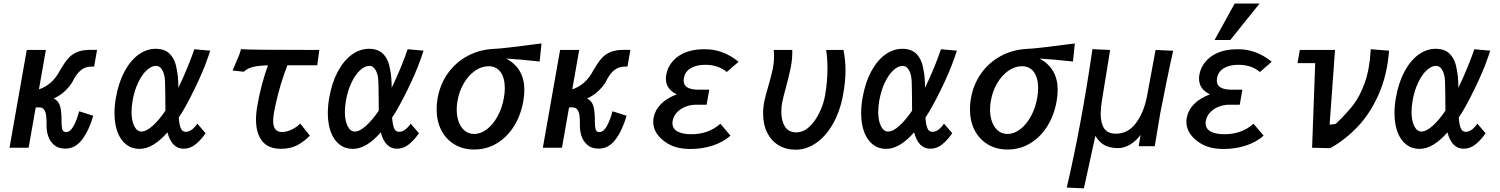

<svg xmlns="http://www.w3.org/2000/svg" viewBox="-20 -831 8440 1080"><path d="M242 -132V-142.5Q241.5 -167 239.2 -184Q237 -201 228 -214Q219 -227 200.5 -227H181L141 0H33.5L130.5 -550H238L199 -328.5Q234 -339.5 264.8 -366Q295.5 -392.5 317.5 -435Q341 -475.5 360.8 -499.2Q380.5 -523 410.5 -536.8Q440.5 -550.5 486 -550.5H526L509.5 -456.5H495Q457.5 -456.5 431.8 -433.5Q406 -410.5 387.5 -370.5Q373.5 -346.5 346.8 -320.2Q320 -294 282 -277Q303 -266.5 312.5 -247.5Q322 -228.5 324 -197.5Q325.5 -188.5 325.8 -175.5Q326 -162.5 326 -150Q326 -119 330.5 -103.5Q335 -88 351 -88Q374.5 -88 392.8 -120.2Q411 -152.5 425.5 -205L504.5 -180Q481.5 -99.5 442.8 -47.2Q404 5 347.5 5Q307.5 5 283.5 -16.2Q259.5 -37.5 250 -68.8Q240.5 -100 242 -132Z M624 -194.5Q624 -236.5 632 -281.5Q646.5 -365 679.5 -427.2Q712.5 -489.5 758.2 -523Q804 -556.5 856 -556.5Q908.5 -556.5 937.8 -525Q967 -493.5 975 -436Q982.5 -402.5 983.5 -337.5Q1009 -390 1034.5 -452Q1060 -514 1073 -554L1162.5 -546Q1136 -462 1093 -369.5Q1050 -277 1006 -201.5L985.5 -170Q988.5 -129 997 -109.2Q1005.5 -89.5 1025 -89.5Q1043 -89.5 1060 -102.5Q1077 -115.5 1090 -135.5L1136.5 -81.5Q1111.5 -45 1081 -19.8Q1050.5 5.5 1012.5 5.5Q979 5.5 956.2 -18Q933.5 -41.5 922 -86.5Q840.5 6.5 764.5 6.5Q721.5 6.5 689.8 -18.2Q658 -43 641 -88.2Q624 -133.5 624 -194.5ZM720 -202Q720 -152.5 735.2 -121.8Q750.5 -91 775.5 -91Q803 -91 838.8 -123.2Q874.5 -155.5 910.5 -208.5Q910 -228.5 910 -277.5Q909.5 -312 909 -345.2Q908.5 -378.5 906.5 -393Q903 -421.5 890 -441Q877 -460.5 858 -460.5Q832 -460.5 805.5 -436.2Q779 -412 757.5 -367.2Q736 -322.5 725.5 -263Q720 -229 720 -202Z M1300.5 -463Q1317 -501.5 1324.5 -520Q1332 -538.5 1335.5 -554.5Q1373 -550 1776 -550L1764.5 -464H1597Q1556.5 -362.5 1530.5 -244Q1516.5 -182.5 1516.5 -150.5Q1516.5 -88.5 1565.5 -88.5Q1592.5 -88.5 1620.5 -101.8Q1648.5 -115 1668.5 -136L1723 -68Q1691 -35 1652.5 -14.5Q1614 6 1560 6Q1489 6 1454.5 -37.8Q1420 -81.5 1420 -158.5Q1420 -195 1427.5 -236Q1449 -360 1487.5 -463.5Q1433 -462 1402.2 -454.2Q1371.5 -446.5 1351.5 -427.5L1288 -434.5Z M1824 -194.5Q1824 -236.5 1832 -281.5Q1846.5 -365 1879.5 -427.2Q1912.5 -489.5 1958.2 -523Q2004 -556.5 2056 -556.5Q2108.5 -556.5 2137.8 -525Q2167 -493.5 2175 -436Q2182.5 -402.5 2183.5 -337.5Q2209 -390 2234.5 -452Q2260 -514 2273 -554L2362.5 -546Q2336 -462 2293 -369.5Q2250 -277 2206 -201.5L2185.5 -170Q2188.5 -129 2197 -109.2Q2205.5 -89.5 2225 -89.5Q2243 -89.5 2260 -102.5Q2277 -115.5 2290 -135.5L2336.5 -81.5Q2311.5 -45 2281 -19.8Q2250.5 5.5 2212.5 5.5Q2179 5.5 2156.2 -18Q2133.5 -41.5 2122 -86.5Q2040.5 6.5 1964.5 6.5Q1921.5 6.5 1889.8 -18.2Q1858 -43 1841 -88.2Q1824 -133.5 1824 -194.5ZM1920 -202Q1920 -152.5 1935.2 -121.8Q1950.5 -91 1975.5 -91Q2003 -91 2038.8 -123.2Q2074.5 -155.5 2110.5 -208.5Q2110 -228.5 2110 -277.5Q2109.5 -312 2109 -345.2Q2108.5 -378.5 2106.5 -393Q2103 -421.5 2090 -441Q2077 -460.5 2058 -460.5Q2032 -460.5 2005.5 -436.2Q1979 -412 1957.5 -367.2Q1936 -322.5 1925.5 -263Q1920 -229 1920 -202Z M2436 -216.5Q2436 -249 2441.5 -278Q2455.5 -357.5 2499.5 -419Q2543.5 -480.5 2610 -516.2Q2676.5 -552 2756.5 -556Q2792.5 -557.5 2852.5 -564.8Q2912.5 -572 2997 -583L3026 -586.5L3015.5 -485Q2903.5 -497.5 2827.5 -501.5Q2929.5 -446.5 2929.5 -325.5Q2929.5 -296.5 2923.5 -262Q2910 -184 2871.8 -122.2Q2833.5 -60.5 2775.5 -25.2Q2717.5 10 2648 10Q2584 10 2536 -19Q2488 -48 2462 -99.2Q2436 -150.5 2436 -216.5ZM2814.5 -281Q2819.5 -309 2819.5 -335.5Q2819.5 -392.5 2795.8 -425.5Q2772 -458.5 2728.5 -458.5Q2688.5 -458.5 2651.8 -432.8Q2615 -407 2589 -362.5Q2563 -318 2553.5 -264Q2549 -238.5 2549 -215Q2549 -175 2561 -143.8Q2573 -112.5 2595.2 -95Q2617.5 -77.5 2646.5 -77.5Q2684.5 -77.5 2719.2 -104.2Q2754 -131 2779.2 -177.5Q2804.5 -224 2814.5 -281Z M3242 -132V-142.5Q3241.5 -167 3239.2 -184Q3237 -201 3228 -214Q3219 -227 3200.5 -227H3181L3141 0H3033.5L3130.5 -550H3238L3199 -328.5Q3234 -339.5 3264.8 -366Q3295.5 -392.5 3317.5 -435Q3341 -475.5 3360.8 -499.2Q3380.5 -523 3410.5 -536.8Q3440.5 -550.5 3486 -550.5H3526L3509.5 -456.5H3495Q3457.5 -456.5 3431.8 -433.5Q3406 -410.5 3387.5 -370.5Q3373.5 -346.5 3346.8 -320.2Q3320 -294 3282 -277Q3303 -266.5 3312.5 -247.5Q3322 -228.5 3324 -197.5Q3325.5 -188.5 3325.8 -175.5Q3326 -162.5 3326 -150Q3326 -119 3330.5 -103.5Q3335 -88 3351 -88Q3374.5 -88 3392.8 -120.2Q3411 -152.5 3425.5 -205L3504.5 -180Q3481.5 -99.5 3442.8 -47.2Q3404 5 3347.5 5Q3307.5 5 3283.5 -16.2Q3259.5 -37.5 3250 -68.8Q3240.5 -100 3242 -132Z M3709.5 -42Q3654.5 -87 3654.5 -145.5Q3654.5 -158.5 3656.5 -169Q3664.5 -212 3697.2 -245.2Q3730 -278.5 3787 -300.5Q3757.5 -314 3741.5 -336.2Q3725.5 -358.5 3725.5 -389Q3725.5 -399 3728 -413Q3734 -445 3752.8 -472Q3771.5 -499 3800.5 -518Q3856 -554 3942.5 -554Q3973.5 -554 3996 -549.8Q4018.5 -545.5 4040 -538Q4088.5 -521 4134.5 -483.5L4068 -426Q4020.5 -466.5 3947 -466.5Q3896.5 -466.5 3864.2 -446.8Q3832 -427 3826.5 -389Q3826 -384 3825.5 -378.5Q3825.5 -352 3846.5 -339.2Q3867.5 -326.5 3909.5 -326.5H3969.5L3954.5 -242H3895.5Q3864 -242 3835.2 -230.5Q3806.5 -219 3787.2 -198Q3768 -177 3763.5 -150Q3762.5 -142 3762.5 -138Q3762.5 -107.5 3790.2 -91.8Q3818 -76 3868.5 -76Q3966 -76 4032 -135L4089 -68Q4048 -31.5 3989 -12.2Q3930 7 3864.5 7Q3814.5 7 3777.5 -4.8Q3740.5 -16.5 3709.5 -42Z M4272.5 -192Q4272.5 -227.5 4279.5 -262Q4285.5 -291.5 4301.5 -345.5Q4317.5 -400.5 4325.8 -438.8Q4334 -477 4334 -516.5Q4334 -535.5 4332 -550H4436.5Q4438 -501.5 4427.8 -450.5Q4417.5 -399.5 4399 -332.5Q4393 -310.5 4387.5 -288.8Q4382 -267 4379.5 -253Q4375 -228.5 4375 -202Q4375 -151.5 4395.2 -119Q4415.5 -86.5 4459.5 -86.5Q4499 -86.5 4532.8 -118.2Q4566.5 -150 4589.2 -197.5Q4612 -245 4620.5 -291Q4634.5 -370 4634.5 -448Q4634.5 -503 4627 -550H4724.5Q4736 -493.5 4736 -435Q4736 -366.5 4719.5 -282.5Q4702 -197.5 4663.2 -130.8Q4624.5 -64 4570.5 -26.5Q4516.5 11 4455.5 11Q4401 11 4359.5 -14Q4318 -39 4295.2 -85Q4272.5 -131 4272.5 -192Z M4824 -194.5Q4824 -236.5 4832 -281.5Q4846.5 -365 4879.5 -427.2Q4912.5 -489.5 4958.2 -523Q5004 -556.5 5056 -556.5Q5108.5 -556.5 5137.8 -525Q5167 -493.5 5175 -436Q5182.5 -402.5 5183.5 -337.5Q5209 -390 5234.5 -452Q5260 -514 5273 -554L5362.5 -546Q5336 -462 5293 -369.5Q5250 -277 5206 -201.5L5185.5 -170Q5188.5 -129 5197 -109.2Q5205.5 -89.5 5225 -89.5Q5243 -89.5 5260 -102.5Q5277 -115.5 5290 -135.5L5336.5 -81.5Q5311.5 -45 5281 -19.8Q5250.5 5.5 5212.5 5.5Q5179 5.5 5156.2 -18Q5133.5 -41.5 5122 -86.5Q5040.5 6.5 4964.5 6.5Q4921.5 6.5 4889.8 -18.2Q4858 -43 4841 -88.2Q4824 -133.5 4824 -194.5ZM4920 -202Q4920 -152.5 4935.2 -121.8Q4950.5 -91 4975.5 -91Q5003 -91 5038.8 -123.2Q5074.5 -155.5 5110.5 -208.5Q5110 -228.5 5110 -277.5Q5109.5 -312 5109 -345.2Q5108.5 -378.5 5106.5 -393Q5103 -421.5 5090 -441Q5077 -460.5 5058 -460.5Q5032 -460.5 5005.5 -436.2Q4979 -412 4957.5 -367.2Q4936 -322.5 4925.5 -263Q4920 -229 4920 -202Z M5436 -216.5Q5436 -249 5441.5 -278Q5455.5 -357.5 5499.5 -419Q5543.5 -480.5 5610 -516.2Q5676.5 -552 5756.5 -556Q5792.5 -557.5 5852.5 -564.8Q5912.5 -572 5997 -583L6026 -586.5L6015.5 -485Q5903.5 -497.5 5827.5 -501.5Q5929.5 -446.5 5929.5 -325.5Q5929.5 -296.5 5923.5 -262Q5910 -184 5871.8 -122.2Q5833.5 -60.5 5775.5 -25.2Q5717.5 10 5648 10Q5584 10 5536 -19Q5488 -48 5462 -99.2Q5436 -150.5 5436 -216.5ZM5814.5 -281Q5819.5 -309 5819.5 -335.5Q5819.5 -392.5 5795.8 -425.5Q5772 -458.5 5728.5 -458.5Q5688.5 -458.5 5651.8 -432.8Q5615 -407 5589 -362.5Q5563 -318 5553.5 -264Q5549 -238.5 5549 -215Q5549 -175 5561 -143.8Q5573 -112.5 5595.2 -95Q5617.5 -77.5 5646.5 -77.5Q5684.5 -77.5 5719.2 -104.2Q5754 -131 5779.2 -177.5Q5804.5 -224 5814.5 -281Z M6125 -554.5 6224.5 -550 6178.5 -266.5Q6171.5 -223.5 6171.5 -190.5Q6171.5 -137 6191.5 -108Q6211.5 -79 6257.5 -79Q6324.5 -79 6369 -137.8Q6413.5 -196.5 6431.5 -287.5L6480 -550L6579 -545.5Q6564 -479.5 6540 -362.5Q6516 -245.5 6506 -192L6475.5 -8.5H6385L6396 -72.5Q6371.5 -39 6337.8 -18.5Q6304 2 6270.5 2Q6224 2 6193.8 -14Q6163.5 -30 6141.5 -67L6077 228.5L5980.5 224Q6063 -128.5 6125 -554.5Z M6708.5 -42Q6653.5 -87 6653.5 -145.5Q6653.5 -158.5 6655.5 -169Q6663.5 -212 6696.2 -245.2Q6729 -278.5 6786 -300.5Q6756.5 -314 6740.5 -336.2Q6724.5 -358.5 6724.5 -389Q6724.5 -399 6727 -413Q6733 -445 6751.8 -472Q6770.5 -499 6799.5 -518Q6855 -554 6941.5 -554Q6972.5 -554 6995 -549.8Q7017.5 -545.5 7039 -538Q7087.5 -521 7133.5 -483.5L7067 -426Q7019.5 -466.5 6946 -466.5Q6895.5 -466.5 6863.2 -446.8Q6831 -427 6825.5 -389Q6825 -384 6824.5 -378.5Q6824.5 -352 6845.5 -339.2Q6866.5 -326.5 6908.5 -326.5H6968.5L6953.5 -242H6894.5Q6863 -242 6834.2 -230.5Q6805.5 -219 6786.2 -198Q6767 -177 6762.5 -150Q6761.5 -142 6761.5 -138Q6761.5 -107.5 6789.2 -91.8Q6817 -76 6867.5 -76Q6965 -76 7031 -135L7088 -68Q7047 -31.5 6988 -12.2Q6929 7 6863.5 7Q6813.5 7 6776.5 -4.8Q6739.5 -16.5 6708.5 -42ZM6812 -606 6925 -811H7065L6900.5 -606Z M7378 -476H7278.5L7291.5 -550H7489.5L7459 -130Q7466.5 -130 7479.2 -131.8Q7492 -133.5 7495.5 -136Q7554.5 -192.5 7592 -240.8Q7629.5 -289 7657 -366Q7684.5 -443 7690.5 -554L7793.5 -546Q7783 -409 7735.5 -301.2Q7688 -193.5 7617.8 -119.2Q7547.5 -45 7462.5 2.5L7360.5 0Z M7824 -194.5Q7824 -236.5 7832 -281.5Q7846.5 -365 7879.5 -427.2Q7912.5 -489.5 7958.2 -523Q8004 -556.5 8056 -556.5Q8108.5 -556.5 8137.8 -525Q8167 -493.5 8175 -436Q8182.5 -402.5 8183.5 -337.5Q8209 -390 8234.5 -452Q8260 -514 8273 -554L8362.5 -546Q8336 -462 8293 -369.5Q8250 -277 8206 -201.5L8185.5 -170Q8188.5 -129 8197 -109.2Q8205.5 -89.5 8225 -89.5Q8243 -89.5 8260 -102.5Q8277 -115.5 8290 -135.5L8336.5 -81.5Q8311.5 -45 8281 -19.8Q8250.5 5.5 8212.5 5.5Q8179 5.5 8156.2 -18Q8133.5 -41.5 8122 -86.5Q8040.5 6.5 7964.5 6.5Q7921.5 6.5 7889.8 -18.2Q7858 -43 7841 -88.2Q7824 -133.5 7824 -194.5ZM7920 -202Q7920 -152.5 7935.2 -121.8Q7950.5 -91 7975.5 -91Q8003 -91 8038.8 -123.2Q8074.5 -155.5 8110.5 -208.5Q8110 -228.5 8110 -277.5Q8109.5 -312 8109 -345.2Q8108.5 -378.5 8106.5 -393Q8103 -421.5 8090 -441Q8077 -460.5 8058 -460.5Q8032 -460.5 8005.5 -436.2Q7979 -412 7957.5 -367.2Q7936 -322.5 7925.5 -263Q7920 -229 7920 -202Z"/></svg>

Font: JuliaMono SemiBold
Style: Italic
Weight: 600
Italic angle: -9°
Monospace: yes
Designer: cormullion
Foundry: corm
Version: Version 0.056; ttfautohint (v1.8.4)